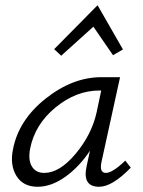

<svg xmlns="http://www.w3.org/2000/svg" viewBox="-20 -709 545 734"><path d="M337 -607 214 -496 187 -521 353 -689 450 -520 412 -498ZM459 -95 480 -68Q409 5 359 5Q294 5 311 -73L324 -133Q283 -71 229.5 -33Q176 5 124 5Q68 5 42.5 -37Q17 -79 30 -140Q52 -251 155 -332.5Q258 -414 368 -414H439L368 -90Q359 -48 385 -48Q410 -48 459 -95ZM149 -48Q208 -48 269 -121Q330 -194 349 -278L367 -363H360Q271 -363 192 -298Q113 -233 95 -140Q87 -97 102 -72.5Q117 -48 149 -48Z"/></svg>

Font: EauTest
Style: Italic
Weight: 400
Italic angle: -12°
Designer: Christian Thalmann (Catharsis Fonts)
Version: Version 0.001;PS 000.001;hotconv 1.0.88;makeotf.lib2.5.64775